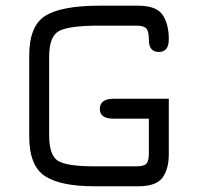

<svg xmlns="http://www.w3.org/2000/svg" viewBox="-20 -649 698 677"><path d="M504.9 -230.5H380.9Q332 -230.5 332 -264.6Q332 -300.8 380.9 -300.8H575.2V-104.5Q575.2 -53.7 553.2 -22.9Q531.2 7.8 467.8 7.8H312.5Q193.4 7.8 138.2 -28.3Q83 -64.5 83 -168.9V-452.1Q83 -558.6 140.6 -593.8Q198.2 -628.9 330.1 -628.9H467.8Q531.2 -628.9 553.2 -596.7Q575.2 -564.5 575.2 -510.7Q575.2 -465.8 540 -465.8Q504.9 -465.8 504.9 -508.8Q504.9 -538.1 496.1 -548.3Q487.3 -558.6 460.9 -558.6H330.1Q222.7 -558.6 188 -539.6Q153.3 -520.5 153.3 -449.2V-171.9Q153.3 -100.6 185.1 -81.5Q216.8 -62.5 312.5 -62.5H460.9Q487.3 -62.5 496.1 -71.8Q504.9 -81.1 504.9 -109.4Z"/></svg>

Font: Jura
Style: DemiBold
Weight: 600
Version: Version 2.4